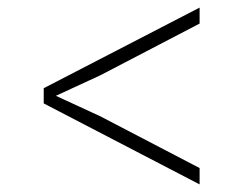

<svg xmlns="http://www.w3.org/2000/svg" viewBox="-20 -544 640 505"><path d="M505 -102 244 -238 127 -292 244 -346 505 -482V-524L95 -312V-272L505 -59Z"/></svg>

Font: Kreadon Extra Light
Style: Regular
Weight: 200
Designer: kohakuno
Foundry: StudioGnu
Version: Version 1.000;Glyphs 3.1.2 (3151)